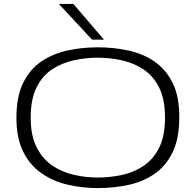

<svg xmlns="http://www.w3.org/2000/svg" viewBox="-20 -952 1001 982"><path d="M480 10Q400 10 325.5 -7.5Q251 -25 192 -66Q133 -107 98.5 -176.5Q64 -246 64 -350Q64 -457 98 -527Q132 -597 190.5 -637Q249 -677 324 -693.5Q399 -710 480 -710Q560 -710 635 -694Q710 -678 769 -638Q828 -598 862.5 -529Q897 -460 897 -353Q897 -244 863 -173.5Q829 -103 770 -62.5Q711 -22 636 -6Q561 10 480 10ZM480 -44Q542 -44 603 -57Q664 -70 714 -103.5Q764 -137 794 -196.5Q824 -256 824 -350Q824 -444 794 -504Q764 -564 714 -597Q664 -630 603 -643.5Q542 -657 480 -657Q418 -657 357 -643.5Q296 -630 246 -597Q196 -564 166.5 -504Q137 -444 137 -350Q137 -259 167 -199.5Q197 -140 246.5 -106Q296 -72 357 -58Q418 -44 480 -44ZM451 -749 281 -932H355L512 -749Z"/></svg>

Font: Georama Extended Light
Style: Regular
Weight: 300
Width: 7
Designer: Jean-Baptiste Levee
Foundry: Production Type
Version: Version 1.000